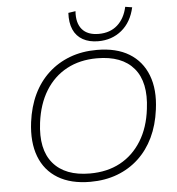

<svg xmlns="http://www.w3.org/2000/svg" viewBox="-61 -993 976 1058"><g transform="rotate(-5 427.0 -464.0)"><path d="M396 8Q289 8 217.5 -35Q146 -78 115.5 -158Q85 -238 99 -348Q110 -433 142 -500Q174 -567 225.5 -614.5Q277 -662 344.5 -687.5Q412 -713 494 -713Q602 -713 672.5 -670Q743 -627 774 -547Q805 -467 790 -357Q779 -272 747 -205Q715 -138 664 -90.5Q613 -43 545.5 -17.5Q478 8 396 8ZM398 -38Q494 -38 566 -77Q638 -116 683.5 -189.5Q729 -263 741 -365Q760 -512 694.5 -589.5Q629 -667 491 -667Q396 -667 323.5 -628Q251 -589 206 -516Q161 -443 148 -341Q129 -194 195 -116Q261 -38 398 -38ZM507 -760Q457 -760 421.5 -780Q386 -800 369.5 -838Q353 -876 356 -930L396 -936Q391 -871 421 -835.5Q451 -800 513 -800Q576 -800 616.5 -836Q657 -872 671 -936L709 -930Q691 -849 637 -804.5Q583 -760 507 -760Z"/></g></svg>

Font: Nunito Sans 10pt SemiExpanded ExtraLight
Style: Italic
Weight: 250
Width: 6
Italic angle: -9°
Designer: Vernon Adams
Foundry: Vernon Adams
Version: Version 3.101;gftools[0.9.27]